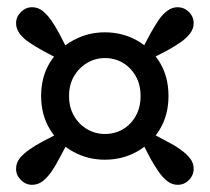

<svg xmlns="http://www.w3.org/2000/svg" viewBox="-20 -591 583 534"><path d="M390.1 -422.2 369.2 -443.1 398.6 -498.1Q409.8 -518.2 420.7 -534.5Q431.6 -550.8 445.2 -560.9Q458.7 -570.9 474 -570.9Q491.8 -570.9 505.2 -557.9Q518.6 -544.9 518.6 -526.3Q518.6 -511.1 508.6 -497.9Q498.5 -484.7 482.2 -473.4Q465.9 -462.1 445.7 -450.9ZM172 -323.9Q172 -292.4 185.9 -268.5Q199.9 -244.6 222.6 -231.5Q245.3 -218.4 271.6 -218.4Q299.5 -218.4 321.8 -231.5Q344.2 -244.6 357.6 -268.5Q371 -292.4 371 -323.9Q371 -355.5 357.6 -379.2Q344.2 -402.9 321.8 -416.2Q299.5 -429.5 271.6 -429.5Q245.3 -429.5 222.6 -416.2Q199.9 -402.9 185.9 -379.2Q172 -355.5 172 -323.9ZM94.4 -323.9Q94.4 -377.3 118.7 -416.9Q143 -456.5 183.5 -478.8Q224 -501.1 271.6 -501.1Q320 -501.1 360.4 -478.8Q400.7 -456.5 424.7 -416.9Q448.6 -377.3 448.6 -323.9Q448.6 -271.6 424.7 -231.5Q400.7 -191.4 360.4 -169.1Q320 -146.8 271.6 -146.8Q224 -146.8 183.5 -169.1Q143 -191.4 118.7 -231.5Q94.4 -271.6 94.4 -323.9ZM173.4 -442.4 152.5 -421.5 97.5 -450.9Q77.7 -462.1 61.2 -473Q44.8 -483.9 34.7 -497.5Q24.7 -511.1 24.7 -526.3Q24.7 -544.2 38.1 -557.5Q51.4 -570.9 69.3 -570.9Q85.5 -570.9 98.2 -560.9Q110.9 -550.8 122.4 -534.5Q133.8 -518.2 144.6 -498.1ZM153.2 -225.7 174.1 -204.8 144.6 -149.8Q134.5 -130 123.1 -113.5Q111.6 -97.1 98.6 -87Q85.5 -77 69.3 -77Q51.4 -77 38.1 -90.4Q24.7 -103.7 24.7 -121.6Q24.7 -137.8 34.7 -150.5Q44.8 -163.2 61.2 -174.7Q77.7 -186.1 97.5 -196.9ZM369.9 -205.5 390.8 -226.4 445.7 -196.9Q465.9 -186.8 482.2 -175Q498.5 -163.2 508.6 -150.5Q518.6 -137.8 518.6 -121.6Q518.6 -103.7 505.6 -90.4Q492.6 -77 474 -77Q458.7 -77 445.6 -87Q432.4 -97.1 421.1 -113.5Q409.8 -130 398.6 -149.8Z"/></svg>

Font: Adobe Variable Font Prototype
Style: Regular
Weight: 389
Designer: Frank Grießhammer
Foundry: Adobe
Version: Version 1.004;hotconv 1.0.113;makeotfexe 2.5.65598